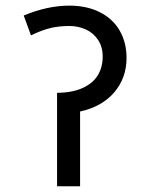

<svg xmlns="http://www.w3.org/2000/svg" viewBox="-20 -652 509 672"><path d="M179.7 0V-327.1Q233.4 -327.6 269.5 -344.2Q305.7 -360.8 322.5 -388.9Q339.4 -417 339.4 -454.1Q339.4 -488.3 322.8 -512.9Q306.2 -537.6 279.5 -549.3Q252.9 -561 222.7 -561Q188 -561 158.7 -554.4Q129.4 -547.9 88.4 -528.3L63 -597.7Q146.5 -632.3 222.2 -632.3Q284.2 -632.3 329.8 -609.1Q375.5 -585.9 399.2 -544.4Q422.9 -502.9 422.9 -449.2Q422.9 -379.4 380.1 -329.1Q337.4 -278.8 260.3 -261.7V0ZM160.2 -255.9Z"/></svg>

Font: Noto Sans Devanagari UI
Style: Regular
Weight: 400
Designer: Monotype Design Team
Foundry: Monotype Imaging Inc.
Version: Version 1.06